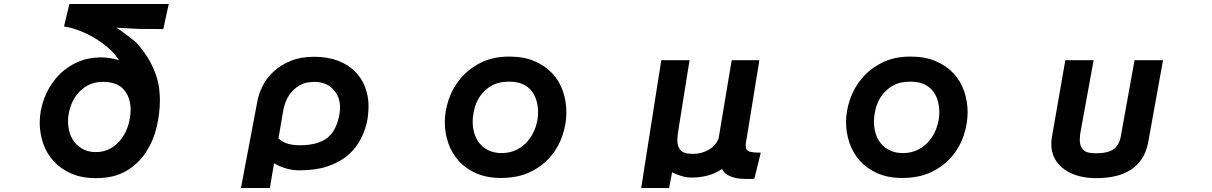

<svg xmlns="http://www.w3.org/2000/svg" viewBox="-20 -817 6040 957"><path d="M459 71Q387 71 334 47.5Q281 24 246.5 -14.5Q212 -53 195 -102.5Q178 -152 178 -205Q178 -264 199 -322.5Q220 -381 259.5 -427.5Q299 -474 356 -502.5Q413 -531 486 -531Q506 -531 530 -527Q554 -523 573 -517Q553 -549 521 -577Q489 -605 451.5 -627.5Q414 -650 374 -665Q334 -680 299 -685L326 -797H821L794 -672L669 -673L560 -679Q569 -674 584 -663Q599 -652 615.5 -639.5Q632 -627 646.5 -615.5Q661 -604 667 -596Q705 -552 727 -511.5Q749 -471 760 -435.5Q771 -400 774 -370Q777 -340 777 -317Q777 -253 761 -184.5Q745 -116 708 -59Q671 -2 610 34.5Q549 71 459 71ZM458 -59Q500 -59 532.5 -78Q565 -97 587 -127.5Q609 -158 620 -195.5Q631 -233 631 -270Q631 -331 597.5 -370Q564 -409 492 -409Q449 -409 416.5 -391Q384 -373 362.5 -344.5Q341 -316 330 -281Q319 -246 319 -213Q319 -183 327.5 -155Q336 -127 353.5 -106Q371 -85 397 -72Q423 -59 458 -59Z M1262 -308Q1269 -349 1289.5 -389.5Q1310 -430 1345.5 -462Q1381 -494 1430.5 -514Q1480 -534 1546 -534Q1612 -534 1663 -515Q1714 -496 1748 -462.5Q1782 -429 1799.5 -383.5Q1817 -338 1817 -286Q1817 -270 1814 -240Q1811 -210 1799.5 -174.5Q1788 -139 1765.5 -102.5Q1743 -66 1705 -36Q1667 -6 1610 13Q1553 32 1472 32Q1439 32 1407.5 23Q1376 14 1346 -3L1325 120H1181ZM1474 -93Q1566 -93 1613 -131Q1660 -169 1673 -255Q1674 -262 1674.5 -268.5Q1675 -275 1675 -281Q1675 -336 1640 -372.5Q1605 -409 1545 -409Q1538 -409 1516.5 -406.5Q1495 -404 1470.5 -390Q1446 -376 1423.5 -346Q1401 -316 1391 -262L1368 -127Q1391 -107 1416.5 -100Q1442 -93 1474 -93Z M2477 70Q2406 70 2353 46.5Q2300 23 2265.5 -16Q2231 -55 2214 -105Q2197 -155 2197 -208Q2197 -263 2216.5 -321Q2236 -379 2276 -426.5Q2316 -474 2376.5 -504.5Q2437 -535 2519 -535Q2591 -535 2644.5 -512Q2698 -489 2733.5 -450.5Q2769 -412 2786 -361.5Q2803 -311 2803 -257Q2803 -201 2784 -143Q2765 -85 2725 -37.5Q2685 10 2623.5 40Q2562 70 2477 70ZM2481 -54Q2523 -54 2557 -71.5Q2591 -89 2614 -118Q2637 -147 2649.5 -183.5Q2662 -220 2662 -258Q2662 -286 2654.5 -313.5Q2647 -341 2630.5 -362.5Q2614 -384 2586.5 -397Q2559 -410 2518 -410Q2463 -410 2427.5 -388.5Q2392 -367 2371.5 -335.5Q2351 -304 2343.5 -270Q2336 -236 2336 -210Q2336 -180 2344.5 -151.5Q2353 -123 2371 -101.5Q2389 -80 2416.5 -67Q2444 -54 2481 -54Z M3276 -517H3417L3361 -167Q3359 -154 3357.5 -141.5Q3356 -129 3356 -118Q3356 -88 3371.5 -69Q3387 -50 3435 -50Q3477 -50 3512.5 -70.5Q3548 -91 3562 -128L3627 -517H3765L3701 -123Q3700 -118 3698.5 -109.5Q3697 -101 3697 -92Q3697 -66 3717 -61Q3737 -56 3772 -56L3740 74Q3729 75 3720.5 75Q3712 75 3704 75Q3693 75 3675 74Q3657 73 3638 68Q3619 63 3603 53Q3587 43 3579 25Q3548 47 3509 57.5Q3470 68 3428 68Q3402 68 3377 60.5Q3352 53 3330 42L3315 120H3176Z M4477 70Q4406 70 4353 46.5Q4300 23 4265.5 -16Q4231 -55 4214 -105Q4197 -155 4197 -208Q4197 -263 4216.5 -321Q4236 -379 4276 -426.5Q4316 -474 4376.5 -504.5Q4437 -535 4519 -535Q4591 -535 4644.5 -512Q4698 -489 4733.5 -450.5Q4769 -412 4786 -361.5Q4803 -311 4803 -257Q4803 -201 4784 -143Q4765 -85 4725 -37.5Q4685 10 4623.5 40Q4562 70 4477 70ZM4481 -54Q4523 -54 4557 -71.5Q4591 -89 4614 -118Q4637 -147 4649.5 -183.5Q4662 -220 4662 -258Q4662 -286 4654.5 -313.5Q4647 -341 4630.5 -362.5Q4614 -384 4586.5 -397Q4559 -410 4518 -410Q4463 -410 4427.5 -388.5Q4392 -367 4371.5 -335.5Q4351 -304 4343.5 -270Q4336 -236 4336 -210Q4336 -180 4344.5 -151.5Q4353 -123 4371 -101.5Q4389 -80 4416.5 -67Q4444 -54 4481 -54Z M5443 71Q5398 71 5358 60.5Q5318 50 5287 28.5Q5256 7 5238 -25Q5220 -57 5220 -100Q5220 -110 5221 -119Q5222 -128 5224 -139L5290 -517H5431L5368 -172Q5362 -144 5362 -119Q5362 -90 5378 -71.5Q5394 -53 5442 -53Q5504 -53 5531.5 -74Q5559 -95 5566 -135L5635 -517H5777L5703 -108Q5694 -60 5672 -26.5Q5650 7 5616.5 29Q5583 51 5539 61Q5495 71 5443 71Z"/></svg>

Font: LINE Seed JP_TTF Bold
Style: Regular
Weight: 700
Designer: LINE & Fontrix & Fontworks
Version: Version 1.009